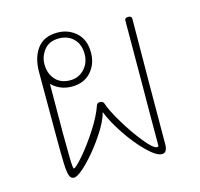

<svg xmlns="http://www.w3.org/2000/svg" viewBox="-91 -699 831 796"><g transform="rotate(-15 324.5 -301.5)"><path d="M536 -576Q536 -498 534 -296L533 -39Q533 -2 510 -2Q487 -2 448 -40Q409 -78 372 -133Q335 -188 317 -234Q308 -196 270.5 -140.5Q233 -85 192 -43.5Q151 -2 132 -2Q119 -2 113.5 -17Q108 -32 106.5 -68Q105 -104 105 -190V-463Q105 -524 133.5 -562.5Q162 -601 220 -601Q267 -601 300.5 -571Q334 -541 334 -485Q334 -436 304 -402.5Q274 -369 222 -369Q194 -369 172 -379Q150 -389 136 -404L135 -194Q135 -133 136 -86Q137 -39 141 -39Q150 -39 184 -78.5Q218 -118 252.5 -171.5Q287 -225 302 -269Q305 -277 317 -277Q329 -277 333 -267Q344 -233 378 -177Q412 -121 447 -78Q482 -35 498 -35Q504 -35 504 -42Q504 -199 505 -295L506 -576Q506 -588 521 -588Q536 -588 536 -576ZM135 -488Q135 -448 158 -422Q181 -396 222 -396Q258 -396 282.5 -422Q307 -448 307 -487Q307 -527 283 -551.5Q259 -576 220 -576Q178 -576 156.5 -548.5Q135 -521 135 -488Z"/></g></svg>

Font: Mali ExtraLight
Style: Regular
Weight: 275
Version: Version 1.000; ttfautohint (v1.6)